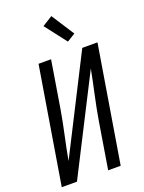

<svg xmlns="http://www.w3.org/2000/svg" viewBox="-177 -1057 856 1139"><g transform="rotate(-20 250.5 -487.5)"><path d="M8 0 129 -735H208L160 -441Q147 -364 130 -286.5Q113 -209 99 -132L405 -735H501L380 0H301L349 -294Q362 -371 379 -448.5Q396 -526 411 -603L104 0ZM338 -799 233 -935 297 -975 390 -831Z"/></g></svg>

Font: Iosevka
Style: Italic
Weight: 400
Italic angle: -9°
Monospace: yes
Designer: Belleve Invis
Foundry: Belleve Invis
Version: Version 32.5.0; ttfautohint (v1.8.4)